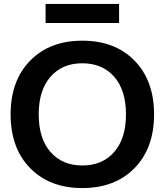

<svg xmlns="http://www.w3.org/2000/svg" viewBox="-20 -947 838 977"><path d="M212 -830V-927H586V-830ZM133.5 -638.5Q233 -740 399 -740Q565 -740 664.5 -638.5Q764 -537 764 -365Q764 -193 664.5 -91.5Q565 10 399 10Q233 10 133.5 -91.5Q34 -193 34 -365Q34 -537 133.5 -638.5ZM237 -173.5Q297 -105 399 -105Q501 -105 561 -173.5Q621 -242 621 -365Q621 -488 561 -556.5Q501 -625 399 -625Q297 -625 237 -556.5Q177 -488 177 -365Q177 -242 237 -173.5Z"/></svg>

Font: Mplus 1p Bold
Style: Bold
Weight: 700
Version: Version 1.061